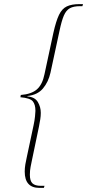

<svg xmlns="http://www.w3.org/2000/svg" viewBox="-20 -780 423 932"><path d="M171 132Q100 132 100 53Q100 36 103 18Q106 0 110 -17L143 -172Q148 -195 150 -215Q152 -235 152 -242Q152 -273 139 -288.5Q126 -304 79 -308L81 -319Q133 -323 159.5 -346.5Q186 -370 196 -420L239 -620Q252 -678 266.5 -708Q281 -738 304.5 -749Q328 -760 365 -760H383L380 -750H368Q337 -750 319 -740Q301 -730 290 -704.5Q279 -679 269 -631L225 -427Q215 -382 188.5 -350.5Q162 -319 113 -314V-312Q149 -309 163.5 -285Q178 -261 178 -232Q178 -217 175.5 -201Q173 -185 169 -165L135 -2Q132 12 128.5 30Q125 48 125 68Q125 98 137.5 110Q150 122 178 122H196L193 132Z"/></svg>

Font: Noto Serif Display ExtraCondensed Thin
Style: Italic
Weight: 100
Width: 2
Italic angle: -12°
Designer: Monotype Design Team
Foundry: Monotype Imaging Inc.
Version: Version 2.009